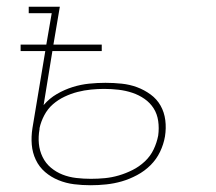

<svg xmlns="http://www.w3.org/2000/svg" viewBox="-20 -540 640 568"><path d="M248 8Q223 8 199 5Q175 2 153 -7Q131 -16 113.5 -31Q96 -46 86 -67Q76 -88 74 -112Q72 -136 76 -161L114 -389H41V-408H117L133 -501H65V-520H157L138 -408H281V-389H135L109 -229Q126 -249 148.5 -262Q171 -275 195 -282.5Q219 -290 243.5 -292.5Q268 -295 292 -295Q316 -295 340 -292.5Q364 -290 385.5 -282Q407 -274 425.5 -260.5Q444 -247 455 -227.5Q466 -208 469 -184.5Q472 -161 468 -136Q464 -113 453.5 -91Q443 -69 425.5 -51.5Q408 -34 385.5 -22Q363 -10 340.5 -3.5Q318 3 294.5 5.5Q271 8 248 8ZM249 -11Q270 -11 290.5 -13Q311 -15 331.5 -21Q352 -27 372 -37Q392 -47 408.5 -62.5Q425 -78 434.5 -98Q444 -118 448 -139Q451 -161 448 -182Q445 -203 434.5 -219.5Q424 -236 407.5 -247.5Q391 -259 371.5 -265.5Q352 -272 331 -274.5Q310 -277 288 -277Q269 -277 249 -275Q229 -273 209.5 -268Q190 -263 171 -254Q152 -245 136.5 -231.5Q121 -218 111 -199Q101 -180 97 -161V-158Q93 -136 95 -115Q97 -94 106 -75.5Q115 -57 130.5 -44Q146 -31 165 -23.5Q184 -16 205.5 -13.5Q227 -11 249 -11Z"/></svg>

Font: Iosevka Etoile Thin
Style: Italic
Weight: 100
Italic angle: -9°
Designer: Belleve Invis
Foundry: Belleve Invis
Version: Version 22.1.2; ttfautohint (v1.8.4)